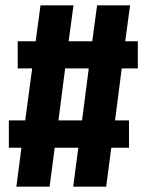

<svg xmlns="http://www.w3.org/2000/svg" viewBox="-20 -696 548 716"><path d="M434 -441 409 -247H461V-145H395L376 0H253L272 -145H184L165 0H41L60 -145H13V-247H74L100 -441H46V-542H113L131 -676H254L236 -542H324L342 -676H465L447 -542H494V-441ZM311 -441H223L198 -247H286Z"/></svg>

Font: Fira Sans Condensed
Style: Bold
Weight: 700
Width: 3
Designer: bBox Type GmbH & Carrois Corporate GbR & Edenspiekermann AG
Foundry: bBox Type GmbH & Carrois Corporate GbR & Edenspiekermann AG
Version: Version 4.301